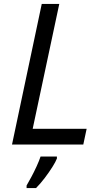

<svg xmlns="http://www.w3.org/2000/svg" viewBox="-20 -734 518 975"><path d="M41 0 192 -714H281L146 -80H420L403 0ZM115 221V208Q125 191 139 165Q153 139 166 110.5Q179 82 186 61H269V71Q263 87 246 114Q229 141 207 170Q185 199 163 221Z"/></svg>

Font: Manna Sans
Style: Italic
Weight: 400
Italic angle: -12°
Designer: Monotype Design Team
Foundry: Monotype Imaging Inc.
Version: Version 2.001.1; ttfautohint (v1.8.2)